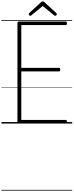

<svg xmlns="http://www.w3.org/2000/svg" viewBox="-20 -1728 1030 2686"><path d="M251 0Q237 0 230.5 -5.5Q224 -11 224 -23V-1408Q224 -1418 231 -1422.5Q238 -1427 252 -1427H900Q908 -1427 912 -1421.5Q916 -1416 916 -1402Q916 -1388 912 -1382.5Q908 -1377 900 -1377H278V-779H806Q814 -779 818 -773.5Q822 -768 822 -754Q822 -740 818 -734.5Q814 -729 806 -729H278V-50H900Q908 -50 912 -44.5Q916 -39 916 -25Q916 -11 912 -5.5Q908 0 900 0ZM404 -1507Q396 -1507 389 -1514.5Q382 -1522 382 -1530Q382 -1533 382.5 -1536.5Q383 -1540 387 -1544L553 -1696Q558 -1701 563.5 -1704.5Q569 -1708 578 -1708Q587 -1708 592 -1704.5Q597 -1701 603 -1696L770 -1543Q773 -1540 774 -1536.5Q775 -1533 775 -1530Q775 -1522 767.5 -1514.5Q760 -1507 752 -1507Q747 -1507 743.5 -1509Q740 -1511 735 -1515L578 -1644L421 -1516Q416 -1511 412.5 -1509Q409 -1507 404 -1507ZM0 928H990V938H0ZM0 -20H990V0H0ZM0 -505H990V-500H0ZM0 -1448H990V-1438H0Z"/></svg>

Font: Playwrite ID Guides
Style: Regular
Weight: 400
Designer: Veronika Burian, José Scaglione
Foundry: TypeTogether
Version: Version 1.003